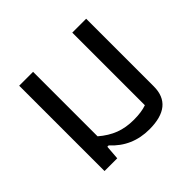

<svg xmlns="http://www.w3.org/2000/svg" viewBox="-133 -663 821 821"><g transform="rotate(-45 277.5 -253.0)"><path d="M166 -65H158L153 0H76V-516H160V-126Q196 -95 234 -80.5Q272 -66 320 -66Q366 -66 397 -77V-516H481V-107Q481 10 338 10Q234 10 166 -65Z"/></g></svg>

Font: Athiti Medium
Style: Regular
Weight: 500
Designer: CadsonDemak Team
Foundry: CadsonDemak
Version: Version 1.033